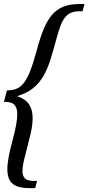

<svg xmlns="http://www.w3.org/2000/svg" viewBox="-34 -747 449 975"><path d="M1.5 -288.1Q27.8 -288.1 48.3 -295.7Q68.8 -303.2 86.2 -325Q103.5 -346.7 118.9 -385.5Q134.3 -424.3 151.4 -487.3Q168.5 -551.8 187 -597.4Q205.6 -643.1 230.2 -671.6Q254.9 -700.2 288.3 -713.4Q321.8 -726.6 369.1 -726.6H395L385.3 -689.9H370.6Q344.7 -689.9 326.9 -682.4Q309.1 -674.8 295.9 -658.2Q282.7 -641.6 272.9 -615.2Q263.2 -588.9 252.9 -551.3Q237.3 -492.7 222.4 -445.1Q207.5 -397.5 186.3 -360.8Q165 -324.2 133.5 -298.8Q102.1 -273.4 52.7 -258.8Q96.7 -243.7 114.3 -215.8Q131.8 -188 131.8 -147.9Q131.8 -112.3 121.3 -67.1Q110.8 -22 96.2 33.2Q88.4 61.5 84.2 83.5Q80.1 105.5 80.1 121.6Q80.1 147.9 93.8 159.9Q107.4 171.9 139.6 171.9H154.3L144.5 208.5H118.7Q87.9 208.5 65.9 203.1Q43.9 197.8 30 186Q16.1 174.3 9.8 156Q3.4 137.7 3.4 112.3Q3.4 85.4 10 50Q16.6 14.6 28.8 -30.8Q41.5 -77.6 47.6 -110.6Q53.7 -143.6 53.7 -166.5Q53.7 -185.5 49.3 -197.8Q44.9 -210 36.4 -217.3Q27.8 -224.6 15.1 -227.3Q2.4 -230 -14.2 -230Z"/></svg>

Font: Arian AMU Serif
Style: Italic
Weight: 400
Italic angle: -15°
Designer: Ruben Hakobyan (Tarumian)
Foundry: Ruben Hakobyan (Tarumian)
Version: Version 1.002